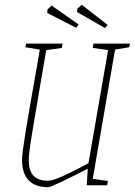

<svg xmlns="http://www.w3.org/2000/svg" viewBox="-20 -773 562 801"><path d="M460 -566 367 -27 430 -18 427 0H342L346 -69Q298 -44 243.5 -18Q189 8 182 8Q72 8 72 -107Q72 -132 86 -218Q100 -304 136 -507L146 -566L86 -576L89 -591H241L238 -573L173 -564L151 -437Q125 -285 112.5 -208.5Q100 -132 100 -105Q100 -61 119.5 -40Q139 -19 182 -19Q214 -19 349 -92L431 -564L367 -573L370 -591H522L519 -576ZM301 -723 303 -737 321 -753 429 -669 418 -656ZM177 -719 178 -733 195 -750 308 -671 298 -657Z"/></svg>

Font: Grenze Thin
Style: Italic
Weight: 250
Italic angle: -10°
Designer: Renata Polastri
Foundry: Omnibus-Type
Version: Version 1.002; ttfautohint (v1.8)